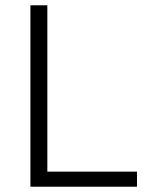

<svg xmlns="http://www.w3.org/2000/svg" viewBox="-20 -706 546 726"><path d="M95 0V-686H159V-57H498V0Z"/></svg>

Font: Archivo SemiBold ExtraLight
Style: Regular
Weight: 250
Version: Version 2.001